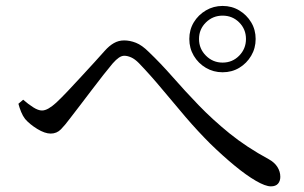

<svg xmlns="http://www.w3.org/2000/svg" viewBox="-20 -705 1040 657"><path d="M741.7 -457.7Q710.3 -457.7 684.4 -473Q658.5 -488.3 643.1 -514.2Q627.8 -540.1 627.8 -571.6Q627.8 -603.2 643.1 -628.6Q658.5 -654 684.4 -669.3Q710.3 -684.7 741.7 -684.7Q773.4 -684.7 798.8 -669.3Q824.2 -654 839.5 -628.6Q854.8 -603.2 854.8 -571.6Q854.8 -540.1 839.5 -514.2Q824.2 -488.3 798.8 -473Q773.4 -457.7 741.7 -457.7ZM906.9 -67.3Q888.3 -67.3 855.5 -86.3Q822.6 -105.4 782.4 -138.6Q742.2 -171.7 699.4 -213.4Q656.6 -256.1 615.5 -304Q574.5 -351.9 534.8 -399.8Q495.1 -447.6 455.5 -488.8Q441.5 -503 428.8 -508.6Q416 -514.2 405.4 -514.2Q396.4 -514.2 386.9 -507.8Q377.4 -501.4 365.6 -488Q352.8 -472.8 333.6 -448.5Q314.5 -424.3 294.2 -397.4Q273.9 -370.6 254.6 -345.4Q235.4 -320.1 221.2 -301.9Q203 -277.3 188.6 -262.6Q174.2 -247.9 153.5 -247.9Q133.5 -247.9 107.5 -263.8Q81.6 -279.7 65.9 -297.9Q58.1 -308 52.4 -321.9Q46.7 -335.7 43 -349.9L59.3 -363.8Q77.1 -348.2 94 -337.6Q110.9 -326.9 123.6 -326.9Q134 -326.9 146.2 -333.9Q158.4 -340.9 172.1 -353.4Q189.7 -369.8 211.9 -393.3Q234.1 -416.8 258 -442.8Q281.9 -468.7 303.2 -492Q324.4 -515.3 338.3 -531Q353.6 -548.3 369.7 -557.5Q385.9 -566.7 404.6 -566.7Q424.7 -566.7 445.2 -558.6Q465.8 -550.5 489.2 -527.2Q529.5 -488.7 570.7 -441.8Q611.8 -394.8 659.5 -345.3Q707.2 -295.8 765.6 -248.4Q824.1 -201.1 899.5 -160.3Q919.7 -149.1 929.4 -133.4Q939.2 -117.7 939.2 -99.9Q939.2 -85.5 931.3 -76.4Q923.3 -67.3 906.9 -67.3ZM741.7 -490.8Q775.3 -490.8 798.5 -514.5Q821.7 -538.2 821.7 -571.6Q821.7 -605.1 798.5 -628.3Q775.3 -651.5 741.7 -651.5Q708.4 -651.5 684.7 -628.3Q661 -605.1 661 -571.6Q661 -538.2 684.7 -514.5Q708.4 -490.8 741.7 -490.8Z"/></svg>

Font: Noto Serif SC ExtraLight
Style: Regular
Weight: 200
Designer: Ryoko NISHIZUKA 西塚涼子 (kana & ideographs); Frank Grießhammer (Latin, Greek & Cyrillic); Wenlong ZHANG 张文龙 (bopomofo); San
Foundry: Adobe
Version: Version 2.002-H1;hotconv 1.1.0;makeotfexe 2.6.0